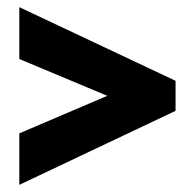

<svg xmlns="http://www.w3.org/2000/svg" viewBox="-20 -629 540 537"><path d="M34 -256 280 -361 34 -464V-609L471 -403V-319L34 -112Z"/></svg>

Font: Noto Sans Khmer ExtraCondensed Black
Style: Regular
Weight: 900
Width: 2
Designer: Danh Hong and the Monotype Design Team
Foundry: Monotype Imaging Inc.
Version: Version 2.004